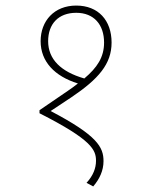

<svg xmlns="http://www.w3.org/2000/svg" viewBox="-20 -652 520 690"><path d="M254 -632C175 -632 126 -577 126 -504C126 -431 176 -378 260 -352C249 -343 236 -334 223 -325L122 -256V-245C311 -149 325 -113 325 -74C325 -48 315 -21 291 5L315 18C338 -9 352 -39 352 -73C352 -123 330 -165 162 -253L236 -302C334 -368 381 -422 381 -499C381 -579 333 -632 254 -632ZM153 -504C153 -566 190 -606 254 -606C318 -606 354 -563 354 -499C354 -446 329 -409 283 -370C199 -394 153 -439 153 -504Z"/></svg>

Font: Noto Sans Devanagari SemiCondensed Thin
Style: Regular
Weight: 100
Width: 4
Designer: Jelle Bosma - Monotype Design Team
Foundry: Monotype Imaging Inc.
Version: Version 2.004